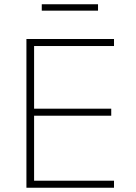

<svg xmlns="http://www.w3.org/2000/svg" viewBox="-20 -881 640 901"><path d="M104 0V-698H515V-665H140V-371H502V-338H140V-33H515V0ZM176 -861H440V-831H176Z"/></svg>

Font: IBM Plex Mono ExtLt
Style: Regular
Weight: 200
Monospace: yes
Designer: Mike Abbink, Paul van der Laan, Pieter van Rosmalen
Foundry: Bold Monday
Version: Version 2.3